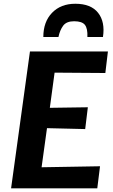

<svg xmlns="http://www.w3.org/2000/svg" viewBox="-20 -1028 618 1048"><path d="M40.5 0 143.5 -747H569L555 -629.5L278 -631.5L252 -439.5L459.5 -442.5L445 -323.5L236.5 -328.5L207 -115L526 -120.5L511 0ZM391 -1007.5Q476.5 -1007.5 515.5 -958Q554.5 -908.5 542 -826H457Q459 -872.5 443.5 -892.2Q428 -912 384.5 -912Q343 -912 325 -888Q307 -864 299 -826H216.5Q216.5 -909 264.2 -958.2Q312 -1007.5 391 -1007.5Z"/></svg>

Font: Merriweather Sans Italic
Style: Bold
Weight: 700
Italic angle: -7.5°
Designer: Eben Sorkin
Foundry: Eben Sorkin
Version: Version 1.008; ttfautohint (v1.7.19-72a1) -l 8 -r 50 -G 200 